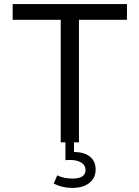

<svg xmlns="http://www.w3.org/2000/svg" viewBox="-20 -702 688 947"><path d="M451.7 133.8Q451.7 93.3 423.7 70.6Q395.8 47.9 345 47.9V-0.5H302.7V88.1Q308.3 87.4 314 87.2Q319.6 86.9 325 86.9Q360.4 86.9 381.1 100.1Q401.9 113.3 401.9 136.5Q401.9 178.7 336.9 178.7Q293.5 178.7 262.5 162.8L244.9 203.6Q287.8 224.9 335.7 224.9Q389.4 224.9 420.5 200.4Q451.7 176 451.7 133.8ZM369.4 0V-604.5H606.2V-681.9H42.5V-604.5H279.5V0Z"/></svg>

Font: Estedad-FD-VF Thin
Style: Regular
Weight: 100
Designer: Amin Abedi
Version: Version 5.0